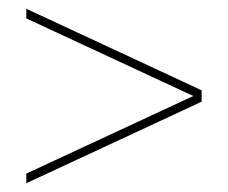

<svg xmlns="http://www.w3.org/2000/svg" viewBox="-20 -547 520 438"><path d="M40 -129V-151L421 -328L40 -505V-527L440 -341V-315Z"/></svg>

Font: TypoPRO Montserrat
Style: Regular
Weight: 250
Designer: Julieta Ulanovsky
Foundry: Julieta Ulanovsky
Version: Version 6.001